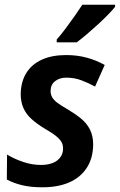

<svg xmlns="http://www.w3.org/2000/svg" viewBox="-20 -786 509 816"><path d="M160 10Q112 10 75.5 1.5Q39 -7 9 -23L10 -129Q42 -110 79 -97.5Q116 -85 155 -85Q182 -85 203 -93Q224 -101 236 -117Q248 -133 248 -154Q248 -170 241.5 -182Q235 -194 218.5 -207.5Q202 -221 169 -240Q136 -260 113.5 -280.5Q91 -301 79.5 -327Q68 -353 68 -387Q69 -439 92 -476Q115 -513 158 -532.5Q201 -552 261 -552Q308 -552 348.5 -541Q389 -530 425 -510L384 -418Q357 -433 326.5 -444.5Q296 -456 262 -456Q233 -456 214 -441Q195 -426 195 -399Q195 -385 201.5 -373Q208 -361 224 -349Q240 -337 268 -321Q300 -302 324.5 -282Q349 -262 362.5 -235Q376 -208 376 -171Q375 -112 348 -71.5Q321 -31 273.5 -10.5Q226 10 160 10ZM221 -618Q238 -637 257.5 -663Q277 -689 296 -716Q315 -743 330 -766H469V-757Q459 -744 439.5 -724Q420 -704 396 -682Q372 -660 348.5 -640Q325 -620 306 -606H221Z"/></svg>

Font: Noto Sans Display SemiBold
Style: Italic
Weight: 600
Italic angle: -12°
Designer: Monotype Design Team
Foundry: Monotype Imaging Inc.
Version: Version 2.003